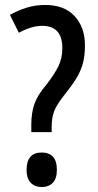

<svg xmlns="http://www.w3.org/2000/svg" viewBox="-20 -744 396 773"><path d="M106 -212V-241Q106 -292 119.5 -328Q133 -364 166 -402Q198 -443 214.5 -476Q231 -509 231 -550Q231 -640 150 -640Q126 -640 101.5 -632Q77 -624 56 -612L20 -684Q52 -702 87 -713Q122 -724 162 -724Q239 -724 280.5 -679Q322 -634 322 -561Q322 -518 313 -486.5Q304 -455 285.5 -425.5Q267 -396 237 -359Q208 -322 198 -296Q188 -270 188 -233V-212ZM87 -60Q87 -130 148 -130Q177 -130 193 -113Q209 -96 209 -60Q209 -25 192.5 -8Q176 9 148 9Q120 9 103.5 -8.5Q87 -26 87 -60Z"/></svg>

Font: Noto Sans Sinhala ExtraCondensed Medium
Style: Regular
Weight: 500
Width: 2
Designer: Jelle Bosma - Monotype Design Team
Foundry: Monotype Imaging Inc.
Version: Version 2.006; ttfautohint (v1.8.4.7-5d5b)